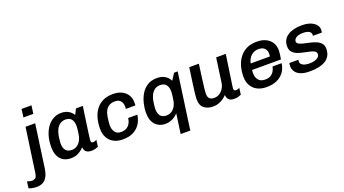

<svg xmlns="http://www.w3.org/2000/svg" viewBox="-167 -1374 3965 2214"><g transform="rotate(-20 1815.5 -267.0)"><path d="M-9 186Q-24 186 -41.5 183.5Q-59 181 -75 177Q-91 173 -102 167L-92 86Q-81 91 -62.5 95.5Q-44 100 -33 100Q-13 100 6 88Q25 76 31 32L108 -511H226L152 17Q139 105 100.5 145.5Q62 186 -9 186ZM122 -620 135 -720H257L243 -620Z M479 10Q426 10 387 -12.5Q348 -35 327 -79.5Q306 -124 306 -190Q306 -265 324 -325.5Q342 -386 374.5 -430Q407 -474 451 -497.5Q495 -521 547 -521Q597 -521 633.5 -500.5Q670 -480 689 -447H695L727 -511H811Q805 -470 797.5 -418.5Q790 -367 782.5 -314.5Q775 -262 768.5 -216Q762 -170 758.5 -139.5Q755 -109 755 -102Q755 -89 762 -83Q769 -77 780 -77Q791 -77 804 -81.5Q817 -86 824 -91L813 -10Q800 -3 778 3.5Q756 10 730 10Q699 10 679.5 0.5Q660 -9 651 -26Q642 -43 640 -65Q609 -31 569 -10.5Q529 10 479 10ZM519 -77Q554 -77 581.5 -94Q609 -111 627.5 -142.5Q646 -174 653 -217Q660 -263 662 -283.5Q664 -304 664 -318Q664 -371 641 -401.5Q618 -432 568 -432Q529 -432 500.5 -412Q472 -392 455 -357.5Q438 -323 431 -281Q425 -238 423.5 -219.5Q422 -201 422 -188Q422 -135 446 -106Q470 -77 519 -77Z M1111 10Q1050 10 1004 -14.5Q958 -39 932.5 -84.5Q907 -130 907 -194Q907 -260 922.5 -319.5Q938 -379 971 -424Q1004 -469 1055.5 -495Q1107 -521 1178 -521H1190Q1245 -521 1288.5 -500Q1332 -479 1358 -439.5Q1384 -400 1384 -344Q1384 -336 1384 -327Q1384 -318 1382 -309H1265Q1266 -316 1266.5 -322.5Q1267 -329 1267 -336Q1267 -380 1244.5 -407Q1222 -434 1175 -434Q1135 -434 1106.5 -418Q1078 -402 1061 -372Q1044 -342 1037 -300Q1032 -267 1029 -239.5Q1026 -212 1026 -195Q1026 -147 1049 -112Q1072 -77 1126 -77Q1163 -77 1190 -92Q1217 -107 1233.5 -135Q1250 -163 1255 -201H1367Q1357 -131 1323 -84Q1289 -37 1237.5 -13.5Q1186 10 1123 10Z M1760 180 1794 -62Q1778 -44 1754.5 -27.5Q1731 -11 1701 -0.5Q1671 10 1635 10Q1563 10 1515.5 -39.5Q1468 -89 1468 -186Q1468 -242 1482 -300.5Q1496 -359 1525.5 -409Q1555 -459 1603.5 -490Q1652 -521 1721 -521Q1777 -521 1816.5 -498.5Q1856 -476 1879 -431L1931 -511H1975L1878 180ZM1681 -77Q1716 -77 1743.5 -94Q1771 -111 1789.5 -142.5Q1808 -174 1815 -217Q1820 -248 1822 -266.5Q1824 -285 1825 -297Q1826 -309 1826 -318Q1826 -371 1803 -401.5Q1780 -432 1730 -432Q1691 -432 1662.5 -412Q1634 -392 1617 -357.5Q1600 -323 1593 -281Q1587 -238 1585.5 -219.5Q1584 -201 1584 -188Q1584 -135 1608 -106Q1632 -77 1681 -77Z M2224 10Q2156 10 2113 -24Q2070 -58 2070 -131Q2070 -160 2076 -212Q2082 -264 2092.5 -339Q2103 -414 2117 -511H2235Q2219 -394 2209.5 -324Q2200 -254 2196 -216.5Q2192 -179 2192 -159Q2192 -116 2211.5 -97.5Q2231 -79 2268 -79Q2304 -79 2333 -97.5Q2362 -116 2381 -146.5Q2400 -177 2405 -211L2447 -511H2565Q2556 -448 2548.5 -397Q2541 -346 2535 -305.5Q2529 -265 2524.5 -234Q2520 -203 2516.5 -180.5Q2513 -158 2511 -142.5Q2509 -127 2508 -117Q2507 -107 2507 -102Q2507 -89 2515 -83Q2523 -77 2532 -77Q2543 -77 2556.5 -81Q2570 -85 2577 -89L2567 -10Q2559 -6 2537 2Q2515 10 2483 10Q2436 10 2415.5 -11Q2395 -32 2393 -69Q2375 -49 2349 -31Q2323 -13 2291.5 -1.5Q2260 10 2224 10Z M2876 10Q2814 10 2766.5 -14Q2719 -38 2692.5 -83.5Q2666 -129 2666 -195Q2666 -263 2683.5 -322Q2701 -381 2735.5 -425.5Q2770 -470 2821.5 -495.5Q2873 -521 2942 -521H2954Q3010 -521 3055.5 -500Q3101 -479 3127.5 -439Q3154 -399 3154 -342Q3154 -330 3152.5 -313.5Q3151 -297 3148 -277Q3145 -257 3141 -233H2787Q2786 -224 2785 -213Q2784 -202 2784 -195Q2784 -144 2810 -110.5Q2836 -77 2893 -77Q2937 -77 2964 -95Q2991 -113 3004.5 -139.5Q3018 -166 3022 -190H3134Q3125 -125 3090.5 -80Q3056 -35 3003 -12.5Q2950 10 2886 10ZM2797 -309H3033Q3035 -320 3035.5 -327Q3036 -334 3036 -341Q3036 -385 3010.5 -409.5Q2985 -434 2938 -434Q2886 -434 2848.5 -402.5Q2811 -371 2797 -309Z M3400 10Q3338 10 3296.5 -7.5Q3255 -25 3234.5 -55Q3214 -85 3214 -122Q3214 -135 3215.5 -145.5Q3217 -156 3218 -161H3328Q3327 -154 3326.5 -150Q3326 -146 3326 -141Q3326 -118 3341.5 -103.5Q3357 -89 3383 -83Q3409 -77 3438 -77Q3461 -77 3483 -81Q3505 -85 3522.5 -93.5Q3540 -102 3551 -115Q3562 -128 3562 -147Q3562 -172 3540 -184.5Q3518 -197 3483.5 -204.5Q3449 -212 3410.5 -220Q3372 -228 3337.5 -241.5Q3303 -255 3281 -281Q3259 -307 3259 -350Q3259 -392 3276 -424Q3293 -456 3324.5 -477.5Q3356 -499 3399 -510Q3442 -521 3494 -521H3508Q3548 -521 3582 -512Q3616 -503 3641 -486.5Q3666 -470 3680 -447.5Q3694 -425 3694 -398Q3694 -386 3692.5 -377Q3691 -368 3689 -363H3580Q3581 -367 3581.5 -371Q3582 -375 3582 -378Q3582 -395 3571 -407.5Q3560 -420 3538.5 -427Q3517 -434 3485 -434Q3454 -434 3432.5 -428.5Q3411 -423 3397.5 -413.5Q3384 -404 3377.5 -393Q3371 -382 3371 -371Q3371 -349 3393 -337Q3415 -325 3449.5 -317Q3484 -309 3523 -300.5Q3562 -292 3596.5 -277.5Q3631 -263 3653 -238Q3675 -213 3675 -172Q3675 -119 3654 -84Q3633 -49 3597 -28.5Q3561 -8 3516 1Q3471 10 3423 10Z"/></g></svg>

Font: Chivo Medium Medium
Style: Italic
Weight: 500
Italic angle: -8.05°
Version: Version 2.002